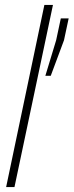

<svg xmlns="http://www.w3.org/2000/svg" viewBox="-20 -763 300 783"><path d="M5 0 161 -743H196L39 0ZM165 -454 209 -599 228 -688H260L241 -599L187 -454Z"/></svg>

Font: Saira ExtraCondensed Thin
Style: Italic
Weight: 250
Width: 2
Italic angle: -12°
Designer: Hector Gatti with collaboration of the Omnibus-Type team
Foundry: Omnibus-Type
Version: Version 1.101